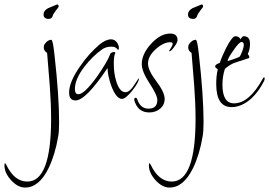

<svg xmlns="http://www.w3.org/2000/svg" viewBox="-148 -471 1211 864"><path d="M71 -386Q48 -386 48 -406Q48 -423 68 -434L109 -451Q116 -451 116 -441Q116 -439 103 -423Q90 -406 89 -399Q85 -386 71 -386ZM-35 373Q-68 373 -98 340Q-128 307 -128 273Q-128 264 -125 263L-120 270Q-84 346 -25 346Q82 346 82 64Q82 -4 76 -85L64 -233Q49 -242 49 -257Q49 -267 52 -271Q66 -292 83 -292Q90 -292 97 -226Q118 -39 118 78Q118 98 117 114.5Q116 131 114 142Q107 184 96 220Q85 256 71 285Q28 373 -35 373Z M192 -19Q163 -19 163 -55Q163 -102 212 -172Q233 -203 255 -227Q277 -251 299 -270Q328 -294 352 -294Q367 -294 377 -281.5Q387 -269 387 -254Q387 -247 383 -247Q383 -247 376 -254Q369 -261 353 -261Q330 -261 313 -250Q269 -219 232 -171Q189 -115 189 -70Q189 -47 205 -47Q231 -47 287 -124Q311 -158 326.5 -184.5Q342 -211 349 -230Q356 -237 365 -237Q370 -237 371 -233Q364 -220 364 -186Q364 -143 374 -109Q389 -56 417 -56Q435 -56 455 -87L476 -119Q477 -118 477 -117Q477 -101 447 -63Q417 -26 401 -26Q375 -26 353 -84Q336 -132 336 -165Q238 -19 192 -19Z M524 35Q477 35 460 -9Q456 -18 456 -24Q456 -31 463 -31Q467 -31 469 -26Q483 18 520 18Q560 18 560 -21Q560 -43 525 -96Q490 -149 490 -183Q490 -228 532 -274Q574 -320 618 -320Q651 -320 651 -290Q651 -280 636 -260Q622 -240 614 -240Q613 -241 613 -242Q613 -243 621 -255Q629 -267 629 -274Q629 -281 619 -281Q587 -281 552 -249Q518 -218 518 -185Q518 -155 555 -106Q593 -56 593 -26Q593 1 572.5 18Q552 35 524 35Z M721 -386Q698 -386 698 -406Q698 -423 718 -434L759 -451Q766 -451 766 -441Q766 -439 753 -423Q740 -406 739 -399Q735 -386 721 -386ZM615 373Q582 373 552 340Q522 307 522 273Q522 264 525 263L530 270Q566 346 625 346Q732 346 732 64Q732 -4 726 -85L714 -233Q699 -242 699 -257Q699 -267 702 -271Q716 -292 733 -292Q740 -292 747 -226Q768 -39 768 78Q768 98 767 114.5Q766 131 764 142Q757 184 746 220Q735 256 721 285Q678 373 615 373Z M894 11Q825 11 825 -93Q825 -110 826.5 -126.5Q828 -143 832 -159Q820 -167 820 -172Q820 -181 841 -188Q851 -218 870 -256Q897 -308 911 -308Q927 -308 935 -294Q941 -308 949 -308Q977 -308 977 -274Q977 -248 967 -228Q974 -220 974 -213Q974 -211 971 -209L915 -191Q899 -186 886.5 -178Q874 -170 864 -161Q853 -128 853 -90Q853 -6 905 -6Q974 -6 1035 -118Q1038 -123 1040 -123Q1043 -123 1043 -117Q1043 -112 1040 -106Q1016 -58 982 -27Q939 11 894 11ZM876 -196Q886 -199 899.5 -203.5Q913 -208 929 -215Q934 -219 942 -240Q949 -258 949 -269Q949 -282 939 -282Q928 -282 903 -245Q877 -209 876 -196Z"/></svg>

Font: Shalimar
Style: Regular
Weight: 400
Designer: Robert E. Leuschke
Foundry: Robert E. Leuschke
Version: Version 1.010; ttfautohint (v1.8.3)